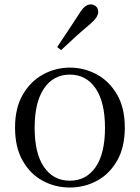

<svg xmlns="http://www.w3.org/2000/svg" viewBox="-20 -838 636 873"><path d="M297.5 14.6Q231.2 14.6 174.4 -15.9Q117.6 -46.5 83 -107.4Q48.4 -168.3 48.4 -257.8Q48.4 -347.6 84.1 -408.5Q119.7 -469.3 176.7 -500Q233.7 -530.6 297.5 -530.6Q362.2 -530.6 419.2 -500.1Q476.2 -469.5 511.9 -408.7Q547.5 -347.8 547.5 -257.8Q547.5 -168 512.4 -107.2Q477.3 -46.3 420.5 -15.8Q363.7 14.6 297.5 14.6ZM297.5 -16.4Q372 -16.4 414.7 -78.2Q457.4 -140.1 457.4 -256.6Q457.4 -373.4 414.7 -436.1Q372 -498.8 297.5 -498.8Q223.1 -498.8 180.3 -436.1Q137.5 -373.4 137.5 -256.6Q137.5 -140.1 180.3 -78.2Q223.1 -16.4 297.5 -16.4ZM239.9 -624Q264 -660.9 288.8 -697.4Q313.6 -734 338.3 -772.8Q353.6 -797.6 365.9 -807.7Q378.2 -817.9 392.9 -817.9Q405.8 -817.9 416.2 -809.1Q426.6 -800.3 426.6 -783.8Q426.6 -771.1 416.8 -756.9Q407 -742.7 383.6 -723.1Q350.8 -695.8 319.8 -667.5Q288.8 -639.2 257.9 -610.1Z"/></svg>

Font: Noto Serif SC ExtraLight
Style: Regular
Weight: 200
Designer: Ryoko NISHIZUKA 西塚涼子 (kana & ideographs); Frank Grießhammer (Latin, Greek & Cyrillic); Wenlong ZHANG 张文龙 (bopomofo); San
Foundry: Adobe
Version: Version 2.002-H1;hotconv 1.1.0;makeotfexe 2.6.0